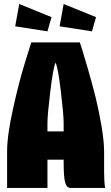

<svg xmlns="http://www.w3.org/2000/svg" viewBox="-20 -930 550 950"><path d="M435.1 -774.9 274.9 -799.8 294.9 -910.2 455.1 -845.2ZM214.8 -774.9 55.2 -799.8 75.2 -910.2 234.9 -845.2ZM134.8 -720.2H375Q379.9 -705.6 387.9 -680.2Q396 -654.8 416.7 -583Q437.5 -511.2 453.4 -447Q469.2 -382.8 482.2 -306.6Q495.1 -230.5 495.1 -180.2V-80.1Q495.1 -33.2 500 0H330.1Q309.1 0 302 -28.1Q294.9 -56.2 294.9 -129.9V-140.1H214.8V0H15.1V-180.2Q15.1 -260.3 45.2 -395.3Q75.2 -530.3 105 -625ZM214.8 -279.8H294.9V-321.8Q294.9 -362.3 281 -479Q267.1 -595.7 254.9 -620.1Q243.2 -595.7 229 -478.5Q214.8 -361.3 214.8 -321.8Z"/></svg>

Font: Mikodacs
Style: Regular
Weight: 400
Designer: gluk (gluksza@wp.pl)
Foundry: gluk (gluksza@wp.pl)
Version: Version 0.28